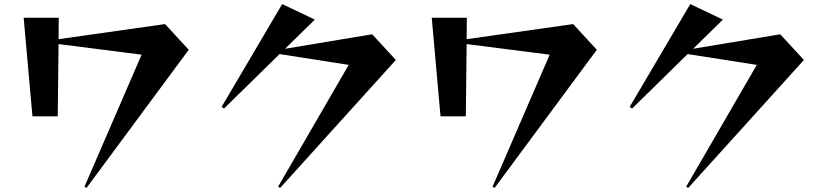

<svg xmlns="http://www.w3.org/2000/svg" viewBox="-20 -841 4040 941"><path d="M394 74 674 -573 267 -625 263 -271H139L96 -754H268L267 -649L789 -723L905 -597L404 80Z M1343 74 1689 -523 1350 -576 1078 -309 1066 -317 1363 -821 1523 -745 1377 -602 1804 -673 1920 -547 1353 80Z M2394 74 2674 -573 2267 -625 2263 -271H2139L2096 -754H2268L2267 -649L2789 -723L2905 -597L2404 80Z M3343 74 3689 -523 3350 -576 3078 -309 3066 -317 3363 -821 3523 -745 3377 -602 3804 -673 3920 -547 3353 80Z"/></svg>

Font: Tiejili SC
Style: Regular
Weight: 400
Designer: Buernia
Foundry: Ershou Xiaoxi Press
Version: Version 1.100